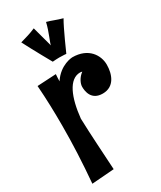

<svg xmlns="http://www.w3.org/2000/svg" viewBox="-208 -869 812 970"><g transform="rotate(-30 198.5 -384.0)"><path d="M159 20C153 -86 146 -184 143 -284C155 -401 191 -488 256 -488C260 -488 264 -487 268 -486C242 -467 229 -438 229 -420C229 -394 236 -338 303 -338C371 -338 393 -400 393 -455C393 -509 355 -574 260 -574C260 -574 190 -572 144 -501C144 -514 145 -528 146 -542L36 -536C42 -455 44 -378 44 -302C44 -194 39 -86 29 30L159 20ZM321 -767C284 -777 265 -787 235 -795C224 -746 197 -690 197 -680C197 -680 174 -764 165 -798C133 -784 109 -778 75 -768C108 -703 164 -604 164 -604C178 -605 191 -606 203 -606C226 -606 243 -604 243 -604C243 -604 296 -725 321 -767Z"/></g></svg>

Font: Rum Raisin
Style: Regular
Weight: 400
Designer: Astigmatic (AOETI)
Foundry: Astigmatic (AOETI)
Version: Version 1.000